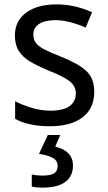

<svg xmlns="http://www.w3.org/2000/svg" viewBox="-20 -566 492 876"><path d="M208 10Q109 10 49 -24V-104Q84 -86 126.5 -73.5Q169 -61 210 -61Q269 -61 297.5 -82Q326 -103 326 -140Q326 -171 300.5 -193Q275 -215 202 -244Q147 -267 115 -286.5Q83 -306 65.5 -334Q48 -362 48 -404Q48 -471 99.5 -508.5Q151 -546 238 -546Q321 -546 400 -510L371 -440Q294 -474 233 -474Q184 -474 158 -456.5Q132 -439 132 -409Q132 -386 143.5 -370.5Q155 -355 181.5 -341Q208 -327 259 -307Q339 -275 374.5 -241.5Q410 -208 410 -148Q410 -71 356.5 -30.5Q303 10 208 10ZM174 290Q143 290 125 285V230Q145 235 176 235Q210 235 226.5 225Q243 215 243 191Q243 167 221 154.5Q199 142 158 136L198 50H255L232 103Q313 123 313 189Q313 238 278 264Q243 290 174 290Z"/></svg>

Font: Noto Sans Display
Style: Regular
Weight: 400
Designer: Monotype Design team
Foundry: Monotype Imaging Inc.
Version: Version 1.000